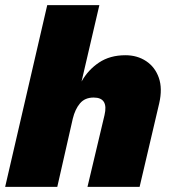

<svg xmlns="http://www.w3.org/2000/svg" viewBox="-30 -724 665 744"><path d="M-10 0 153 -704H355L286 -408Q311 -453 353.5 -481.5Q396 -510 456 -510Q502 -510 536.5 -487Q571 -464 585.5 -422.5Q600 -381 587 -324L511 0H309L375 -278Q391 -346 333 -346Q299 -346 280 -323.5Q261 -301 252 -264L192 0Z"/></svg>

Font: Prodigy Sans ExtraBold
Style: Italic
Weight: 800
Italic angle: -13°
Designer: Wei Huang
Foundry: Wei Huang
Version: Version 1.003; ttfautohint (v1.8.3)